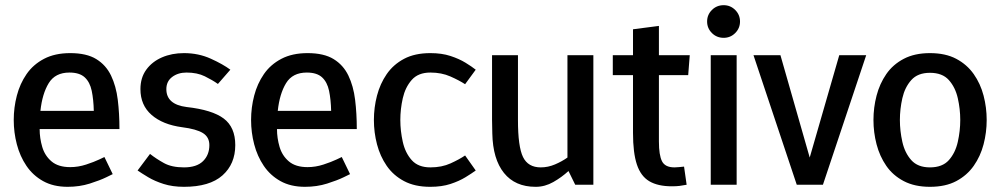

<svg xmlns="http://www.w3.org/2000/svg" viewBox="-20 -713 3861 741"><path d="M241 8Q186 8 146.5 -14Q107 -36 82 -73Q57 -110 45 -156Q33 -202 33 -250Q33 -298 45 -344Q57 -390 82.5 -427Q108 -464 150 -486Q192 -508 251 -508Q314 -508 351.5 -485Q389 -462 408.5 -421.5Q428 -381 434.5 -328Q441 -275 441 -215H133Q133 -180 143 -146Q153 -112 179 -90Q205 -68 251 -68Q282 -68 312.5 -78Q343 -88 363 -97.5Q383 -107 383 -107L415 -41Q415 -41 390.5 -29Q366 -17 326.5 -4.5Q287 8 241 8ZM248 -433Q193 -433 168 -392Q143 -351 136 -285H342Q341 -329 334 -362.5Q327 -396 307 -414.5Q287 -433 248 -433Z M511 -55 559 -119Q583 -100 613 -83.5Q643 -67 690 -67Q739 -67 763.5 -91Q788 -115 788 -153Q788 -184 763 -199.5Q738 -215 683 -222Q608 -232 565 -269.5Q522 -307 522 -369Q522 -413 544.5 -444Q567 -475 605 -491.5Q643 -508 690 -508Q746 -508 793.5 -486.5Q841 -465 869 -444L821 -389Q800 -404 770.5 -418.5Q741 -433 700 -433Q667 -433 644.5 -416Q622 -399 622 -369Q622 -310 700 -300Q799 -289 843.5 -255.5Q888 -222 888 -153Q888 -80 838.5 -36Q789 8 690 8Q646 8 611.5 -3Q577 -14 552 -29Q527 -44 511 -55Z M1157 8Q1102 8 1062.5 -14Q1023 -36 998 -73Q973 -110 961 -156Q949 -202 949 -250Q949 -298 961 -344Q973 -390 998.5 -427Q1024 -464 1066 -486Q1108 -508 1167 -508Q1230 -508 1267.5 -485Q1305 -462 1324.5 -421.5Q1344 -381 1350.5 -328Q1357 -275 1357 -215H1049Q1049 -180 1059 -146Q1069 -112 1095 -90Q1121 -68 1167 -68Q1198 -68 1228.5 -78Q1259 -88 1279 -97.5Q1299 -107 1299 -107L1331 -41Q1331 -41 1306.5 -29Q1282 -17 1242.5 -4.5Q1203 8 1157 8ZM1164 -433Q1109 -433 1084 -392Q1059 -351 1052 -285H1258Q1257 -329 1250 -362.5Q1243 -396 1223 -414.5Q1203 -433 1164 -433Z M1640 8Q1581 8 1539.5 -14Q1498 -36 1472.5 -73Q1447 -110 1435 -156Q1423 -202 1423 -250Q1423 -298 1435 -344Q1447 -390 1472.5 -427Q1498 -464 1539.5 -486Q1581 -508 1641 -508Q1685 -508 1718.5 -497Q1752 -486 1776.5 -471Q1801 -456 1816 -444L1775 -388Q1752 -403 1718 -418Q1684 -433 1641 -433Q1594 -433 1569 -404.5Q1544 -376 1534.5 -334Q1525 -292 1525 -250Q1525 -208 1534.5 -165.5Q1544 -123 1569 -95Q1594 -67 1641 -67Q1685 -67 1719 -82.5Q1753 -98 1775 -113L1816 -55Q1801 -44 1776.5 -29Q1752 -14 1718.5 -3Q1685 8 1641 8Z M2047 8Q1968 8 1925 -45.5Q1882 -99 1880 -198L1879 -250V-500H1979V-250Q1979 -147 1998.5 -107Q2018 -67 2067 -67Q2095 -67 2122 -78.5Q2149 -90 2170 -105V-500H2270V0H2200L2174 -53Q2148 -29 2115.5 -10.5Q2083 8 2048 8H2047Z M2620 -70 2630 0Q2615 3 2602.5 4.5Q2590 6 2573 6Q2519 6 2486 -13.5Q2453 -33 2438 -78Q2423 -123 2423 -200V-423H2345V-500H2423V-600L2523 -613V-500H2642L2636 -423H2523V-167Q2523 -114 2535 -90.5Q2547 -67 2583 -67Q2592 -67 2600 -68Q2608 -69 2620 -70Z M2773 -567Q2746 -567 2727.5 -585.5Q2709 -604 2709 -630Q2709 -656 2727.5 -674.5Q2746 -693 2773 -693Q2799 -693 2817.5 -674.5Q2836 -656 2836 -630Q2836 -604 2817.5 -585.5Q2799 -567 2773 -567ZM2723 0V-500H2823V0Z M2992 -500 3105 -105 3219 -500H3323L3156 0H3055L2888 -500Z M3351 -250Q3351 -298 3363 -344Q3375 -390 3400.5 -427Q3426 -464 3468 -486Q3510 -508 3569 -508Q3629 -508 3670.5 -486Q3712 -464 3738 -427Q3764 -390 3776 -344Q3788 -298 3788 -250Q3788 -202 3776 -156Q3764 -110 3738 -73Q3712 -36 3670.5 -14Q3629 8 3569 8Q3510 8 3468 -14Q3426 -36 3400.5 -73Q3375 -110 3363 -156Q3351 -202 3351 -250ZM3453 -250Q3453 -208 3462.5 -165.5Q3472 -123 3497 -95Q3522 -67 3569 -67Q3617 -67 3642 -95Q3667 -123 3676.5 -165.5Q3686 -208 3686 -250Q3686 -292 3676.5 -334Q3667 -376 3642 -404Q3617 -432 3569 -432Q3522 -432 3497 -404Q3472 -376 3462.5 -334Q3453 -292 3453 -250Z"/></svg>

Font: Epunda Sans Medium
Style: Regular
Weight: 500
Designer: Simon Atzbach
Foundry: typofactur
Version: Version 2.204; ttfautohint (v1.8.4.7-5d5b)